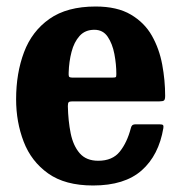

<svg xmlns="http://www.w3.org/2000/svg" viewBox="-20 -555 558 590"><path d="M29.5 -250Q29.5 -330 53.8 -394.5Q78 -459 132 -497Q186 -535 274 -535Q340 -535 382 -510.2Q424 -485.5 446.8 -445.2Q469.5 -405 478.5 -356.5Q487.5 -308 487.5 -260.5Q487.5 -249.5 484.2 -246.5Q481 -243.5 470 -243.5H202.5Q193.5 -243.5 191 -240.8Q188.5 -238 188.5 -229Q189.5 -183.5 197.2 -145.2Q205 -107 225 -84Q245 -61 282 -61Q325.5 -61 348 -89Q370.5 -117 382 -161Q383 -166.5 386.2 -169.8Q389.5 -173 397.5 -173H470Q479 -173 481 -170.5Q483 -168 482 -161.5Q468 -78 415.5 -31.5Q363 15 266 15Q180 15 128 -22Q76 -59 52.8 -119.5Q29.5 -180 29.5 -250ZM204.5 -316.5H324Q334 -316.5 335.8 -318Q337.5 -319.5 337.5 -327.5Q337.5 -357.5 331.5 -389Q325.5 -420.5 311 -442Q296.5 -463.5 270 -463.5Q241.5 -463.5 224.5 -444.5Q207.5 -425.5 199.8 -395.5Q192 -365.5 191 -332Q190.5 -323 192 -319.8Q193.5 -316.5 204.5 -316.5Z"/></svg>

Font: Besley* Narrow
Style: Bold
Weight: 700
Width: 4
Designer: Owen Earl
Foundry: indestructible type*
Version: Version 3.000; ttfautohint (v1.8.3)